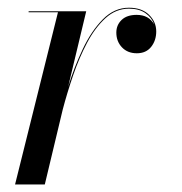

<svg xmlns="http://www.w3.org/2000/svg" viewBox="-20 -490 484 510"><path d="M134 -457.5H56V-460H209L161 -259.5Q177 -311.5 199.8 -359.5Q222.5 -407.5 253 -438.5Q283.5 -469.5 322.5 -469.5Q356.5 -469.5 375.8 -450.8Q395 -432 395 -406.5Q395 -382.5 381.5 -365.5Q368 -348.5 343.5 -348.5Q319 -348.5 304 -364.2Q289 -380 289 -403.5Q289 -423.5 303 -437Q317 -450.5 343 -450.5Q375.5 -450.5 389.5 -425Q383.5 -443 366.5 -455Q349.5 -467 322.5 -467Q288 -467 260.2 -441.8Q232.5 -416.5 211.2 -376.2Q190 -336 174 -289.2Q158 -242.5 146.5 -198.5L99 0H20Z"/></svg>

Font: Bodoni* 72pt
Style: Italic
Weight: 400
Italic angle: -13°
Version: Version 2.3